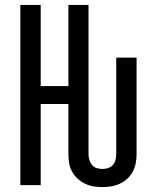

<svg xmlns="http://www.w3.org/2000/svg" viewBox="-20 -755 640 783"><path d="M398 8Q379 8 361 5Q343 2 326.5 -6Q310 -14 296.5 -26.5Q283 -39 274 -55Q265 -71 262 -89.5Q259 -108 259 -126V-331H146V0H63V-735H146V-404H259V-735H341V-126Q341 -114 344.5 -102.5Q348 -91 355.5 -82Q363 -73 374.5 -69.5Q386 -66 398 -66Q409 -66 420.5 -69.5Q432 -73 440 -82Q448 -91 451 -102.5Q454 -114 454 -126V-520H537V-126Q537 -108 533.5 -89.5Q530 -71 521.5 -55Q513 -39 499.5 -26.5Q486 -14 469 -6Q452 2 434 5Q416 8 398 8Z"/></svg>

Font: Zed Mono Extended
Style: Regular
Weight: 400
Width: 7
Monospace: yes
Designer: Belleve Invis
Foundry: Belleve Invis
Version: Version 1.0.0; ttfautohint (v1.8.4)